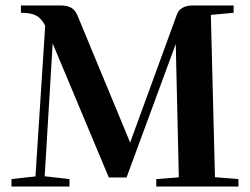

<svg xmlns="http://www.w3.org/2000/svg" viewBox="-20 -683 915 703"><path d="M22 0V-27.3L109.9 -37.1L145.5 -588.9Q131.8 -615.7 112.5 -626Q93.3 -636.2 56.6 -636.2V-663.1H199.2Q225.1 -663.1 240 -655Q254.9 -647 263.2 -627.4L456.5 -161.1L627.9 -630.4Q639.6 -663.1 689 -663.1H835.4V-636.2L752 -628.4L767.1 -34.2L853 -27.3V0H552.2V-27.3L634.8 -33.7L623.5 -522L443.4 -33.2H378.4L172.9 -523.9L143.6 -37.6L234.4 -27.3V0Z"/></svg>

Font: Elstob SemiBold
Style: Regular
Weight: 600
Designer: Peter S. Baker
Version: Version 1.015